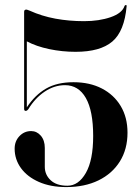

<svg xmlns="http://www.w3.org/2000/svg" viewBox="-20 -750 570 780"><path d="M39.5 -146Q39.5 -176.5 59 -197Q78.5 -217.5 106.5 -217.5Q129.5 -217.5 145.8 -198.8Q162 -180 162 -149V-72.5Q162 -40 185.8 -17.8Q209.5 4.5 254 4.5Q299 4.5 328.8 -47.5Q358.5 -99.5 358.5 -197.5Q358.5 -299.5 328.8 -351.8Q299 -404 244 -404Q200.5 -404 161.2 -377.5Q122 -351 95.5 -307Q90 -299.5 84.5 -299.5Q78 -299.5 78 -307.5V-702Q78 -711 86.5 -711Q89.5 -711 93 -709.5Q96.5 -708 101 -706.5Q149.5 -684.5 205.2 -674.2Q261 -664 321.5 -664Q382.5 -664 429.5 -680.2Q476.5 -696.5 486 -726Q487.5 -729.5 491.5 -729.5Q495 -729.5 494.5 -725.5Q485.5 -623 436.2 -581.2Q387 -539.5 287 -539.5Q232.5 -539.5 180 -550.5Q127.5 -561.5 89 -582V-314Q122.5 -364.5 167.2 -390.2Q212 -416 278.5 -416Q344.5 -416 393.8 -390.5Q443 -365 470.5 -319Q498 -273 498 -211Q498 -144 467 -94.2Q436 -44.5 380 -17.2Q324 10 249 10Q185.5 10 138.2 -10.8Q91 -31.5 65.2 -67Q39.5 -102.5 39.5 -146Z"/></svg>

Font: Fraunces 144pt S000 SemiBold
Style: Regular
Weight: 600
Version: Version 1.000; ttfautohint (v1.8.3)